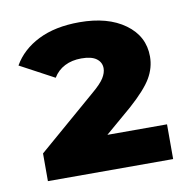

<svg xmlns="http://www.w3.org/2000/svg" viewBox="-57 -808 543 539"><g transform="rotate(-10 215.0 -539.0)"><path d="M395 -426V-327H38V-406L204 -549Q229 -570 238 -584.5Q247 -599 247 -612Q247 -629 233 -639.5Q219 -650 190 -650Q163 -650 142.5 -639.5Q122 -629 110 -609L13 -661Q37 -703 85 -727Q133 -751 202 -751Q283 -751 332 -715.5Q381 -680 381 -622Q381 -590 364 -561Q347 -532 301 -491L225 -426Z"/></g></svg>

Font: Montserrat Alternates ExtraBold
Style: Regular
Weight: 800
Designer: Julieta Ulanovsky
Foundry: Julieta Ulanovsky
Version: Version 7.200